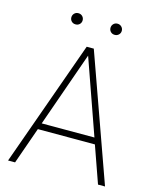

<svg xmlns="http://www.w3.org/2000/svg" viewBox="-128 -962 845 1048"><g transform="rotate(15 294.5 -438.0)"><path d="M183.1 -813Q169.4 -813 160.4 -822Q151.4 -831.1 151.4 -844.2Q151.4 -857.4 160.4 -866.7Q169.4 -876 183.1 -876Q197.3 -876 206.3 -866.7Q215.3 -857.4 215.3 -844.2Q215.3 -831.1 206.3 -822Q197.3 -813 183.1 -813ZM404.3 -813Q390.6 -813 381.6 -822Q372.6 -831.1 372.6 -844.2Q372.6 -857.4 381.6 -866.7Q390.6 -876 404.3 -876Q418 -876 427.2 -866.7Q436.5 -857.4 436.5 -844.2Q436.5 -831.1 427.2 -822Q418 -813 404.3 -813ZM528.3 0 455.1 -207.5H132.8L59.6 0H20L273.9 -710.9H314L567.9 0ZM145 -243.2H442.9L293.9 -666Z"/></g></svg>

Font: Robert Sans ExtraLight
Style: Regular
Weight: 250
Designer: Christian Robertson (extended by Adam Twardoch)
Foundry: Google
Version: Version 12.135;April 2, 2019;FontCreator 11.5.0.2425 64-bit;